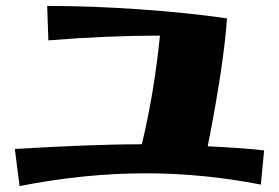

<svg xmlns="http://www.w3.org/2000/svg" viewBox="-20 -681 940 647"><path d="M458 -195Q500 -370 519 -561Q341 -561 143 -545L139 -661Q288 -661 452 -649.5Q616 -638 745 -619Q734 -462 680 -188Q726 -186 784 -182Q842 -178 870 -174L859 -59Q664 -97 470 -97Q266 -97 46 -54L30 -179Q300 -195 458 -195Z"/></svg>

Font: Otomanopee One
Style: Regular
Weight: 400
Designer: Das Ende der Wildnis
Foundry: Gutenberg Labo
Version: Version 3.005